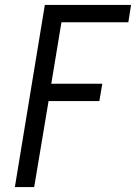

<svg xmlns="http://www.w3.org/2000/svg" viewBox="-20 -755 549 775"><path d="M40 0 161 -735H509L498 -665H228L187 -417H393L381 -347H176L118 0Z"/></svg>

Font: Iosevka Curly Oblique
Style: Regular
Weight: 400
Italic angle: -9°
Monospace: yes
Designer: Belleve Invis
Foundry: Belleve Invis
Version: Version 11.1.0; ttfautohint (v1.8.3)